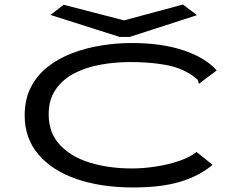

<svg xmlns="http://www.w3.org/2000/svg" viewBox="-20 -818 1040 848"><path d="M569 10Q427 10 319 -27Q211 -64 150 -135.5Q89 -207 89 -308Q89 -379 116 -432Q143 -485 190.5 -522.5Q238 -560 298.5 -583Q359 -606 426.5 -617Q494 -628 561 -628Q696 -628 792.5 -595Q889 -562 937 -507L868 -455L859 -448L856 -454Q857 -462 851.5 -467Q846 -472 833 -482Q781 -519 711 -531.5Q641 -544 557 -544Q487 -544 422 -532Q357 -520 306 -493Q255 -466 225 -421.5Q195 -377 195 -313Q195 -231 244.5 -178Q294 -125 377.5 -99.5Q461 -74 563 -74Q613 -74 668.5 -82.5Q724 -91 772 -107.5Q820 -124 848 -147L919 -90Q859 -40 775 -15Q691 10 569 10ZM788 -798 850 -751 553 -655H508L203 -752L261 -797L528 -728Z"/></svg>

Font: Inconsolata UltraExpanded Medium
Style: Regular
Weight: 500
Width: 9
Monospace: yes
Designer: Raph Levien, Cyreal, Brenton Simpson
Foundry: Raph Levien, Cyreal, Google
Version: Version 3.001; ttfautohint (v1.8.2.53-6de2)